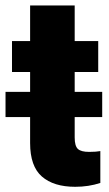

<svg xmlns="http://www.w3.org/2000/svg" viewBox="-38 -680 401 709"><path d="M339.4 -340.8V-247.6H237.8V-172.4Q237.8 -141.1 249.5 -130.1Q261.2 -119.1 291.5 -119.1Q305.7 -119.1 314.9 -119.9Q324.2 -120.6 332.5 -122.1V-4.4Q289.1 9.8 239.7 9.8Q160.2 9.8 116.7 -28.1Q73.2 -65.9 73.2 -151.9V-247.6H-17.6V-340.8H73.2V-414.1H6.3V-528.3H73.2V-659.7H237.8V-528.3H324.7V-414.1H237.8V-340.8Z"/></svg>

Font: Vazirmatn RD Black
Style: Regular
Weight: 900
Designer: Saber Rastikerdar
Foundry: Saber Rastikerdar
Version: Version 32.102